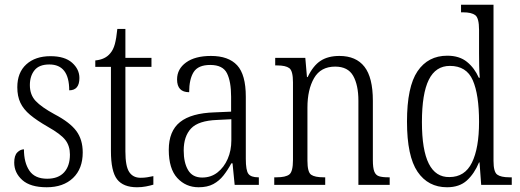

<svg xmlns="http://www.w3.org/2000/svg" viewBox="-20 -780 2194 810"><path d="M177 10Q108 10 74 -20.5Q40 -51 40 -94Q40 -124 53 -137Q66 -150 81 -150Q81 -94 104 -60Q127 -26 179 -26Q226 -26 250.5 -53Q275 -80 275 -128Q275 -164 256 -189Q237 -214 182 -245Q135 -272 107 -295.5Q79 -319 66 -346.5Q53 -374 53 -412Q53 -474 91 -508.5Q129 -543 193 -543Q253 -543 284 -515.5Q315 -488 315 -451Q315 -399 272 -399Q272 -508 188 -508Q145 -508 125.5 -483.5Q106 -459 106 -421Q106 -380 130.5 -354Q155 -328 210 -298Q275 -264 302 -227.5Q329 -191 329 -137Q329 -68 288 -29Q247 10 177 10Z M558 10Q500 10 474 -23.5Q448 -57 448 -143V-498H382V-525Q424 -529 445 -555Q458 -570 464.5 -594Q471 -618 475 -658H509V-536H619V-498H509V-141Q509 -79 525 -54.5Q541 -30 573 -30Q588 -30 600.5 -32Q613 -34 627 -37V-1Q614 3 596 6.5Q578 10 558 10Z M818 10Q764 10 728 -29Q692 -68 692 -148Q692 -227 739.5 -265Q787 -303 886 -306L955 -309V-372Q955 -436 937.5 -471Q920 -506 867 -506Q816 -506 797 -476Q778 -446 778 -391Q727 -391 727 -445Q727 -489 765 -516.5Q803 -544 870 -544Q944 -544 980.5 -504.5Q1017 -465 1017 -372V-110Q1017 -61 1028 -46.5Q1039 -32 1069 -32H1072V0H970L961 -91H956Q941 -63 923 -40Q905 -17 880 -3.5Q855 10 818 10ZM833 -31Q870 -31 897.5 -52.5Q925 -74 940.5 -109.5Q956 -145 956 -188V-277L896 -274Q817 -271 786 -238Q755 -205 755 -145Q755 -94 773.5 -62.5Q792 -31 833 -31Z M1137 0V-32H1147Q1185 -32 1200.5 -44Q1216 -56 1216 -105V-433Q1216 -481 1200.5 -492.5Q1185 -504 1149 -504H1141V-536H1268L1275 -455H1278Q1301 -503 1332.5 -523.5Q1364 -544 1412 -544Q1482 -544 1517.5 -498.5Q1553 -453 1553 -355V-105Q1553 -72 1559 -56.5Q1565 -41 1579 -36.5Q1593 -32 1618 -32H1624V0H1492V-355Q1492 -421 1470 -460Q1448 -499 1394 -499Q1333 -499 1305 -450.5Q1277 -402 1277 -326V-102Q1277 -54 1292.5 -43Q1308 -32 1345 -32H1352V0Z M1866 10Q1786 10 1741.5 -55.5Q1697 -121 1697 -267Q1697 -414 1741.5 -479.5Q1786 -545 1867 -545Q1918 -545 1950 -519Q1982 -493 2000 -452H2004Q2002 -476 2001.5 -502.5Q2001 -529 2001 -555V-654Q2001 -704 1985 -716Q1969 -728 1934 -728H1925V-760H2062V-101Q2062 -55 2077.5 -43.5Q2093 -32 2129 -32H2139V0H2010L2003 -95H2001Q1981 -47 1949.5 -18.5Q1918 10 1866 10ZM1876 -33Q1941 -33 1971 -94Q2001 -155 2001 -266Q2001 -381 1974.5 -441.5Q1948 -502 1878 -502Q1818 -502 1789 -443.5Q1760 -385 1760 -265Q1760 -147 1789 -89.5Q1818 -32 1876 -33Z"/></svg>

Font: Noto Serif Lao Condensed Light
Style: Regular
Weight: 300
Width: 3
Designer: Monotype Design Team
Foundry: Monotype Imaging Inc.
Version: Version 2.003; ttfautohint (v1.8.4.7-5d5b)